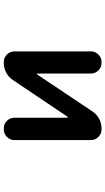

<svg xmlns="http://www.w3.org/2000/svg" viewBox="215 -804 569 1040"><g transform="rotate(-90 500.0 -283.5)"><path d="M679.7 -18.6Q655.3 -18.6 638.7 -35.6Q622.1 -52.7 622.1 -76.2V-366.2Q622.1 -367.2 620.1 -367.7Q618.2 -368.2 617.2 -367.2L416 -66.4Q400.4 -43.9 376.5 -31.2Q352.5 -18.6 326.2 -18.6H319.3Q295.9 -18.6 278.8 -35.6Q261.7 -52.7 261.7 -76.2V-490.2Q261.7 -513.7 278.8 -530.8Q295.9 -547.9 319.3 -547.9H325.2Q349.6 -547.9 366.2 -530.8Q382.8 -513.7 382.8 -490.2V-203.1Q382.8 -202.1 384.8 -201.7Q386.7 -201.2 387.7 -202.1L587.9 -500Q603.5 -522.5 627.4 -535.2Q651.4 -547.9 677.7 -547.9H684.6Q708 -547.9 725.1 -530.8Q742.2 -513.7 742.2 -490.2V-76.2Q742.2 -52.7 725.1 -35.6Q708 -18.6 684.6 -18.6Z"/></g></svg>

Font: Rounded Mgen+ 1mn medium
Style: Regular
Weight: 500
Designer: [Source Han Sans]
Ryoko NISHIZUKA  (kana & ideographs); Paul D. Hunt (Latin, Greek & Cyrillic); Wenlong ZHANG  (bopomofo
Version: Version 1.059.20150602